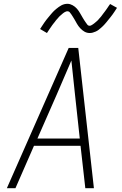

<svg xmlns="http://www.w3.org/2000/svg" viewBox="-20 -986 640 1006"><path d="M16 0 340 -735H390L472 0H427L402 -222H158L61 0ZM176 -260H398L373 -490Q368 -535 363.5 -579.5Q359 -624 354 -669Q335 -624 315.5 -579.5Q296 -535 277 -490ZM450 -813Q442 -813 435 -815Q428 -817 422 -820.5Q416 -824 410.5 -828.5Q405 -833 400 -838.5Q395 -844 391 -849.5Q387 -855 383.5 -861Q380 -867 376.5 -873.5Q373 -880 369 -886.5Q365 -893 361 -899.5Q357 -906 353.5 -911Q350 -916 345.5 -921.5Q341 -927 333 -927Q329 -927 324.5 -925Q320 -923 316.5 -921Q313 -919 309 -915.5Q305 -912 300.5 -908Q296 -904 293.5 -902Q291 -900 288.5 -897Q286 -894 283.5 -891Q281 -888 278 -885Q275 -882 272.5 -878.5Q270 -875 267 -871Q264 -867 260.5 -863Q257 -859 254 -854.5Q251 -850 247.5 -845Q244 -840 240.5 -835Q237 -830 233.5 -824.5Q230 -819 226 -813L190 -834Q196 -843 201.5 -851.5Q207 -860 212.5 -868Q218 -876 223.5 -883Q229 -890 234.5 -896.5Q240 -903 244.5 -908.5Q249 -914 253.5 -919Q258 -924 263 -929Q268 -934 275 -939.5Q282 -945 288 -949.5Q294 -954 301.5 -958Q309 -962 317 -964Q325 -966 333 -966Q341 -966 347.5 -964Q354 -962 360.5 -958.5Q367 -955 372.5 -950.5Q378 -946 383 -940.5Q388 -935 392 -929Q396 -923 399.5 -917Q403 -911 406.5 -905Q410 -899 414 -892Q418 -885 422 -879Q426 -873 429.5 -868Q433 -863 437.5 -857Q442 -851 450 -851Q454 -851 458.5 -853.5Q463 -856 466 -858Q469 -860 473 -863Q477 -866 482 -870.5Q487 -875 489.5 -877Q492 -879 494.5 -882Q497 -885 499 -887.5Q501 -890 504.5 -893.5Q508 -897 510.5 -900.5Q513 -904 516 -908Q519 -912 522 -916Q525 -920 528.5 -924.5Q532 -929 535.5 -934Q539 -939 542.5 -944Q546 -949 549.5 -954.5Q553 -960 557 -965L593 -945Q587 -935 581 -926.5Q575 -918 570 -910.5Q565 -903 559 -896Q553 -889 548 -882.5Q543 -876 538 -870Q533 -864 528.5 -859Q524 -854 519.5 -849.5Q515 -845 508 -839Q501 -833 495 -828.5Q489 -824 481 -820.5Q473 -817 465.5 -815Q458 -813 450 -813Z"/></svg>

Font: Iosevka Aile XLt Obl
Style: Regular
Weight: 200
Italic angle: -9°
Designer: Belleve Invis
Foundry: Belleve Invis
Version: Version 31.1.0; ttfautohint (v1.8.4)